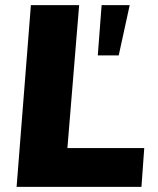

<svg xmlns="http://www.w3.org/2000/svg" viewBox="-20 -732 619 752"><path d="M101 -712H290L244 -152H545L534 0H45ZM363 -515 378 -712H488L445 -515Z"/></svg>

Font: Muli Black
Style: Italic
Weight: 900
Italic angle: -4.541°
Designer: Vernon Adams
Foundry: Vernon Adams
Version: Version 2.001